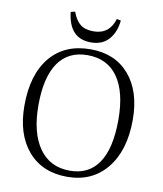

<svg xmlns="http://www.w3.org/2000/svg" viewBox="-99 -1005 932 1099"><g transform="rotate(10 367.0 -455.5)"><path d="M366.2 -767.1Q239.7 -767.1 223.1 -918.9L248 -924.8Q265.1 -876.5 293.2 -854.2Q321.3 -832 370.1 -832Q462.4 -832 490.2 -924.8L514.2 -919.9Q507.8 -852.5 470.7 -809.8Q433.6 -767.1 366.2 -767.1ZM366.2 14.2Q221.2 14.2 138.2 -82.5Q55.2 -179.2 55.2 -345.2Q55.2 -525.9 138.9 -627Q222.7 -728 373 -728Q516.1 -728 598.1 -632.6Q680.2 -537.1 680.2 -372.1Q680.2 -192.9 595.5 -89.4Q510.7 14.2 366.2 14.2ZM375 -22.9Q485.8 -22.9 542.5 -107.7Q599.1 -192.4 599.1 -357.9Q599.1 -519.5 538.1 -605.7Q477.1 -691.9 361.8 -691.9Q249.5 -691.9 191.7 -607.7Q133.8 -523.4 133.8 -361.8Q133.8 -200.7 196.8 -111.8Q259.8 -22.9 375 -22.9Z"/></g></svg>

Font: Literata Light
Style: Regular
Weight: 300
Designer: Latin by Veronika Burian and Jose Scaglione. Greek by Irene Vlachou. Cyrillic by Vera Evstafieva.
Foundry: TypeTogether
Version: Version 3.021